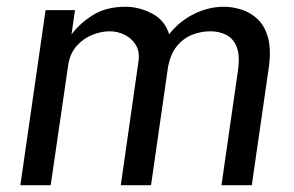

<svg xmlns="http://www.w3.org/2000/svg" viewBox="-20 -547 869 567"><path d="M40.1 0 114.6 -517H201.5L191.1 -445.2Q215.9 -478.5 254.8 -502.7Q293.7 -527 350.8 -527Q390.9 -527 428.9 -507.1Q466.9 -487.3 479.5 -445.8Q509 -483.7 552.1 -505.4Q595.3 -527 640.9 -527Q666.9 -527 693.5 -518.6Q720 -510.2 741.2 -490.1Q762.3 -469.9 771.8 -434.6Q781.3 -399.2 773.4 -345L723.6 0H634L682.5 -337.1Q689.3 -383.2 678.8 -408.8Q668.4 -434.3 647.4 -444.4Q626.5 -454.6 601.2 -454.6Q573.5 -454.6 546.9 -444.1Q520.4 -433.5 501 -409Q481.6 -384.5 475.3 -342.8L426 0H336.7L388.7 -364Q393.3 -394.1 381.1 -414.2Q368.8 -434.3 347.7 -444.4Q326.6 -454.6 304.2 -454.6Q279.7 -454.6 253.1 -444.3Q226.6 -433.9 206.5 -411.5Q186.4 -389.1 181.2 -353.5L129.7 0Z"/></svg>

Font: Public Sans Thin
Style: Italic
Weight: 100
Italic angle: -8°
Designer: The Public Sans project authors (U.S. Web Design System). Libre Franklin designed by Pablo Impallari and Rodrigo Fuenzal
Version: Version 2.000